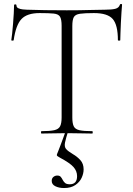

<svg xmlns="http://www.w3.org/2000/svg" viewBox="-20 -674 672 969"><path d="M180 -608Q117 -608 88.5 -578Q60 -548 49 -471Q49 -469 43 -469Q37 -469 37 -471Q39 -483 41.5 -506Q44 -529 46 -555.5Q48 -582 49.5 -606.5Q51 -631 51 -647Q51 -652 57 -652Q63 -652 63 -647Q63 -637 72.5 -632.5Q82 -628 94.5 -626.5Q107 -625 116 -625Q202 -622 317 -622Q388 -622 429.5 -623.5Q471 -625 510 -625Q543 -625 561.5 -629.5Q580 -634 585 -650Q586 -654 591 -654Q596 -654 596 -650Q595 -635 593 -610Q591 -585 590 -557.5Q589 -530 588 -506.5Q587 -483 587 -471Q587 -469 581 -469Q575 -469 575 -471Q575 -548 549 -578Q523 -608 454 -608Q407 -608 383.5 -604.5Q360 -601 352.5 -587.5Q345 -574 345 -542V-81Q345 -52 352 -37Q359 -22 380.5 -17Q402 -12 446 -12Q448 -12 448 -6Q448 0 446 0Q420 0 387.5 -1Q355 -2 317 -2Q281 -2 248.5 -1Q216 0 189 0Q187 0 187 -6Q187 -12 189 -12Q232 -12 254 -17Q276 -22 283.5 -37Q291 -52 291 -81V-544Q291 -576 283 -589.5Q275 -603 251 -605.5Q227 -608 180 -608ZM326 -18Q312 25 308 46Q304 67 313.5 78Q323 89 348 104Q369 116 385.5 134Q402 152 402 181Q402 202 392 223.5Q382 245 360 260Q338 275 303 275Q278 275 259.5 266Q241 257 241 239Q241 226 249.5 219Q258 212 269 212Q281 212 286.5 218.5Q292 225 296.5 234Q301 243 308.5 249.5Q316 256 332 256Q369 256 369 215Q369 189 350.5 168.5Q332 148 283 122Q268 114 267 110Q266 106 273 91Q280 74 285.5 58.5Q291 43 298 25Q305 7 314 -19Z"/></svg>

Font: Cormorant Garamond Light
Style: Regular
Weight: 300
Designer: Christian Thalmann (Catharsis Fonts)
Foundry: Catharsis Fonts
Version: Version 4.001